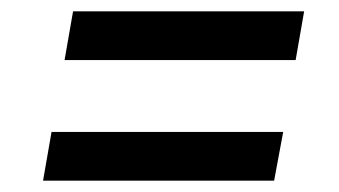

<svg xmlns="http://www.w3.org/2000/svg" viewBox="-20 -460 599 339"><path d="M94 -354 109 -440H517L502 -354ZM56 -141 71 -227H480L464 -141Z"/></svg>

Font: DM Sans 16pt Medium
Style: Italic
Weight: 500
Italic angle: -10°
Version: Version 4.004;gftools[0.9.30]